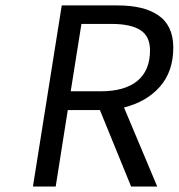

<svg xmlns="http://www.w3.org/2000/svg" viewBox="-20 -680 652 700"><path d="M100.1 0 205.1 -660.2H409.2Q455.1 -660.2 491.2 -651.9Q527.3 -643.6 554.9 -625.7Q582.5 -607.9 597.2 -577.9Q611.8 -547.9 611.8 -506.8Q611.8 -419.9 563.5 -364.5Q515.1 -309.1 432.1 -288.1L553.2 0H458L344.2 -278.8H227.1L183.1 0ZM237.8 -347.2H347.2Q434.6 -347.2 480.7 -385Q526.9 -422.9 526.9 -496.1Q526.9 -547.9 491.7 -570.3Q456.5 -592.8 386.2 -592.8H276.9Z"/></svg>

Font: Office Code Pro Italic
Style: Regular
Weight: 400
Italic angle: -9°
Designer: Nathan Rutzky & Paul D. Hunt
Foundry: Adobe Systems Incorporated
Version: Version 1.004;PS 001.004;hotconv 1.0.70;makeotf.lib2.5.58329